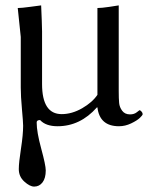

<svg xmlns="http://www.w3.org/2000/svg" viewBox="-20 -459 555 713"><path d="M339.8 -60.1Q277.8 9.8 193.8 9.8Q149.9 9.8 128.9 -13.2Q115.7 -13.2 116.2 -3.9Q116.2 31.2 133.1 93Q149.9 154.8 149.9 173.8Q149.9 202.6 137.9 218.3Q126 233.9 106.9 233.9Q90.8 233.9 70.3 215.3Q49.8 196.8 49.8 168.9Q49.8 145 57.9 93Q65.9 41 65.9 7.8Q65.9 -5.4 61.5 -53.7Q57.1 -102.1 57.1 -133.8V-321.8L45.9 -429.2Q60.1 -429.2 92 -433.6Q124 -438 132.8 -439Q135.7 -375 136.2 -342.8V-147Q136.2 -35.2 209 -35.2Q247.1 -35.2 285.2 -57.1Q323.2 -79.1 341.8 -106.9V-429.2Q356.9 -429.2 386.5 -433.6Q416 -438 420.9 -439V-121.1Q420.9 -92.3 422.4 -76.7Q423.8 -61 433.8 -47.6Q443.8 -34.2 462.9 -34.2Q478 -34.2 487.8 -42L498 -49.8Q501 -49.8 505.4 -44.9Q509.8 -40 509.8 -35.2Q509.8 -31.2 499.3 -21.2Q488.8 -11.2 466.8 -0.7Q444.8 9.8 421.9 9.8Q350.1 9.8 341.8 -60.1Z"/></svg>

Font: Linux Libertine Capitals
Style: Small Caps
Weight: 400
Designer: Philipp H. Poll
Foundry: Philipp H. Poll
Version: Version 5.1.3